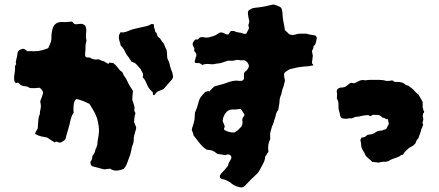

<svg xmlns="http://www.w3.org/2000/svg" viewBox="-20 -724 1919 839"><path d="M575 -167Q575 -161 574 -159Q570 -147 567 -134.5Q564 -122 564 -108Q564 -101 560.5 -92.5Q557 -84 555 -75Q555 -70 554 -69Q551 -50 543 -32Q538 -20 535 -10Q534 -7 532.5 -3.5Q531 0 529 2Q528 5 525.5 7.5Q523 10 522 13Q518 15 518 15Q503 21 488.5 21.5Q474 22 461 13Q448 14 437 16Q433 16 427 14Q416 11 404.5 8Q393 5 382 2Q378 -2 377 -5Q375 -11 375 -17Q384 -28 383 -40Q388 -47 392 -54.5Q396 -62 397 -70Q398 -75 399.5 -75.5Q401 -76 402 -81V-84Q404 -86 404 -87.5Q404 -89 405 -90Q407 -91 405 -93Q406 -98 406 -102Q406 -106 407 -110Q412 -133 412.5 -151Q413 -169 408 -191Q405 -207 399 -220.5Q393 -234 385 -247Q381 -253 378 -258.5Q375 -264 371 -270Q364 -273 358 -276Q352 -279 345 -282Q338 -284 330 -287Q322 -290 315 -291Q311 -290 309 -287Q307 -284 306 -282Q303 -274 302 -266.5Q301 -259 301 -251Q301 -247 301 -242Q301 -237 302 -232Q301 -230 298.5 -226Q296 -222 294 -218Q293 -214 291 -209Q289 -204 288 -199Q284 -178 277.5 -157.5Q271 -137 266 -116Q262 -111 256.5 -107.5Q251 -104 245 -101Q238 -100 231.5 -103.5Q225 -107 218 -102Q210 -107 202 -112.5Q194 -118 186 -123Q173 -125 160 -128Q147 -131 135 -138Q135 -138 134 -139Q133 -140 133 -141Q136 -146 138.5 -151.5Q141 -157 145 -163Q145 -167 145.5 -172Q146 -177 146 -182Q147 -193 148 -204Q149 -215 154 -225Q154 -236 157 -247Q160 -258 158 -269Q157 -273 156.5 -276Q156 -279 156 -283Q160 -291 162.5 -299.5Q165 -308 168 -316Q169 -322 165.5 -327Q162 -332 159 -336Q156 -338 153.5 -340Q151 -342 147 -340Q140 -339 133 -339Q126 -339 118 -339Q115 -339 111.5 -339.5Q108 -340 106 -342Q99 -347 90.5 -347Q82 -347 71 -352L63 -360Q59 -364 53.5 -362Q48 -360 44 -366Q40 -380 42.5 -395Q45 -410 46 -425Q45 -430 46 -435Q47 -440 51 -444Q48 -450 49.5 -455.5Q51 -461 52 -467Q54 -474 55 -480.5Q56 -487 57 -494Q57 -496 58 -497.5Q59 -499 60 -500Q62 -504 66 -506Q70 -508 74 -509Q81 -513 89 -508Q93 -505 100 -500Q106 -500 112.5 -500.5Q119 -501 125 -500Q130 -500 136 -500.5Q142 -501 147 -501Q156 -503 163.5 -504.5Q171 -506 178 -509Q182 -511 185 -511.5Q188 -512 191 -514Q201 -536 203 -543Q205 -550 205 -569Q205 -576 206.5 -583Q208 -590 209 -596Q217 -626 246 -628H250Q255 -628 260.5 -627.5Q266 -627 271 -628Q277 -628 282 -628.5Q287 -629 291 -630Q297 -629 299.5 -625Q302 -621 306 -619Q308 -619 309.5 -618.5Q311 -618 312 -618Q318 -618 323.5 -619Q329 -620 335 -620Q342 -620 346 -616Q355 -613 355 -603Q357 -599 357 -595Q357 -591 357 -587Q356 -578 355.5 -569.5Q355 -561 357 -552Q359 -546 357 -542Q353 -530 353.5 -516.5Q354 -503 352 -491V-481Q354 -473 361 -473Q361 -473 363 -473H371Q380 -468 389 -465Q398 -463 405 -464.5Q412 -466 422 -460Q429 -456 433 -456.5Q437 -457 438 -453Q439 -452 441.5 -451Q444 -450 445 -450Q446 -450 446.5 -448.5Q447 -447 448 -448Q450 -448 450.5 -446Q451 -444 451 -445Q452 -446 453 -445Q454 -444 454 -445Q457 -450 457 -450.5Q457 -451 462 -450Q466 -450 469 -449Q472 -448 476 -448Q488 -438 496 -427Q499 -423 502 -419Q505 -415 509 -413Q514 -410 516 -406Q519 -396 525.5 -388Q532 -380 536 -370Q541 -359 547.5 -348Q554 -337 561 -327Q560 -322 560 -317Q560 -312 559 -307Q559 -303 558.5 -298.5Q558 -294 558 -288Q560 -281 563 -273Q566 -265 568 -256Q568 -253 567.5 -249Q567 -245 567 -240Q568 -236 572 -230Q571 -226 569.5 -221Q568 -216 568 -212Q567 -207 566.5 -201.5Q566 -196 566 -191Q568 -184 571 -178Q574 -172 575 -167ZM736 -391Q736 -382 731 -376Q722 -366 713 -356Q704 -346 695 -335Q686 -331 679.5 -328.5Q673 -326 667 -323Q663 -319 660 -315.5Q657 -312 654 -308Q647 -309 648 -313.5Q649 -318 647 -322Q632 -333 624 -351Q620 -361 615.5 -370Q611 -379 604 -386Q605 -391 605 -394Q605 -397 605 -400Q604 -405 600.5 -410Q597 -415 596 -420Q587 -431 578 -441Q569 -451 555 -454Q552 -459 548.5 -464Q545 -469 542 -474Q539 -478 536 -481.5Q533 -485 531 -489Q526 -500 520.5 -509Q515 -518 507 -526Q506 -534 503.5 -540.5Q501 -547 500 -554Q497 -570 507 -583Q511 -583 514.5 -582.5Q518 -582 522 -583Q533 -585 541 -589Q557 -596 574 -599.5Q591 -603 608 -607Q616 -609 622.5 -610.5Q629 -612 636 -616Q639 -619 645 -619Q650 -619 653 -616V-613Q652 -606 654.5 -600.5Q657 -595 658 -587Q660 -583 660 -584Q663 -582 664.5 -578Q666 -574 667 -570Q669 -564 672 -562Q680 -557 684 -549Q688 -541 695 -535Q698 -527 701.5 -519.5Q705 -512 708 -505Q710 -495 710 -487Q710 -479 711 -470Q715 -462 718.5 -453Q722 -444 723 -435Q725 -428 727.5 -421Q730 -414 733 -407Q734 -403 734.5 -399.5Q735 -396 736 -391Z M1364 -557Q1364 -554 1363.5 -552Q1363 -550 1362 -547Q1362 -543 1360.5 -539Q1359 -535 1358 -531Q1355 -528 1353.5 -525.5Q1352 -523 1350 -521Q1350 -515 1348 -510.5Q1346 -506 1343 -501Q1344 -496 1345 -491Q1346 -486 1347 -481Q1346 -472 1345 -464Q1344 -456 1343 -448Q1345 -446 1346.5 -444Q1348 -442 1349 -440Q1349 -438 1347 -438Q1340 -437 1333.5 -435.5Q1327 -434 1320 -434Q1285 -432 1257 -424Q1255 -423 1252 -423Q1249 -423 1247 -422Q1232 -414 1225 -407.5Q1218 -401 1224 -379Q1224 -376 1225 -371Q1223 -364 1221 -354Q1219 -344 1215 -336Q1212 -327 1211 -319.5Q1210 -312 1206 -304Q1203 -296 1202 -289Q1201 -282 1201 -274Q1200 -266 1198.5 -259Q1197 -252 1196 -244Q1195 -243 1194.5 -242Q1194 -241 1194 -241Q1187 -232 1185 -220.5Q1183 -209 1178 -198Q1177 -194 1176 -189.5Q1175 -185 1173 -181Q1168 -172 1166 -162.5Q1164 -153 1161 -144Q1160 -138 1160.5 -131.5Q1161 -125 1161 -116Q1148 -93 1153 -60Q1149 -56 1146.5 -51Q1144 -46 1139 -40Q1138 -23 1129 -7.5Q1120 8 1112 24Q1107 33 1097 41Q1086 51 1075 62Q1064 73 1053 85Q1052 86 1051 87Q1050 88 1048 90Q1044 93 1039 94.5Q1034 96 1028 94Q1018 92 1009.5 88.5Q1001 85 993 79Q987 73 979 69Q971 65 963 61Q961 60 957.5 60Q954 60 951 59Q938 55 941 43Q943 41 944 38.5Q945 36 946 35Q953 27 961 18.5Q969 10 976 1Q977 -2 978 -6.5Q979 -11 981 -15Q983 -19 985 -21.5Q987 -24 989 -28Q993 -36 989.5 -42Q986 -48 978 -49H972Q970 -48 968 -47Q966 -46 964 -46Q956 -48 947.5 -49Q939 -50 931 -51Q915 -63 909 -65.5Q903 -68 883 -70Q866 -81 853 -97.5Q840 -114 826 -132Q825 -137 823 -143.5Q821 -150 818 -156Q818 -159 819 -161.5Q820 -164 820 -166Q821 -168 821.5 -170Q822 -172 823 -175Q831 -197 831 -218Q831 -222 831.5 -225Q832 -228 832 -232Q841 -251 846 -271Q848 -281 852 -290.5Q856 -300 863 -307Q867 -311 869.5 -314Q872 -317 875 -321Q880 -323 885.5 -325Q891 -327 895 -324Q909 -340 914 -344Q919 -348 937 -352Q945 -354 954 -356.5Q963 -359 970 -362Q983 -367 996.5 -370Q1010 -373 1023 -371Q1027 -370 1030 -370.5Q1033 -371 1037 -371Q1046 -375 1046 -382V-402Q1048 -410 1054 -413Q1064 -421 1068 -435Q1067 -442 1063.5 -447.5Q1060 -453 1055 -457Q1049 -461 1044 -461Q1032 -459 1024 -462Q1015 -463 1008 -461Q1001 -458 992.5 -458.5Q984 -459 976 -459Q969 -456 960 -453.5Q951 -451 943 -448Q935 -447 927 -446Q919 -445 910 -443Q899 -444 887 -444.5Q875 -445 864 -440Q861 -442 858.5 -444Q856 -446 854 -447Q850 -449 847 -448.5Q844 -448 840 -448Q829 -448 831 -458Q832 -460 833 -463.5Q834 -467 834 -469Q837 -476 838 -481V-485Q838 -490 834 -494.5Q830 -499 828 -504Q831 -511 827.5 -516.5Q824 -522 822 -528Q821 -534 823.5 -538.5Q826 -543 829 -547Q832 -552 836.5 -551.5Q841 -551 845 -552Q847 -554 850 -557Q853 -560 856 -561Q859 -562 862 -562Q865 -562 867.5 -561.5Q870 -561 871 -561Q886 -558 897 -562Q905 -564 914 -567Q923 -570 930 -575Q932 -577 936 -579Q940 -581 941 -582Q952 -583 960.5 -578Q969 -573 977 -573Q981 -575 982 -578Q983 -581 984 -583Q987 -589 994 -589Q997 -589 999 -588.5Q1001 -588 1004 -588Q1007 -586 1011 -585Q1015 -584 1018 -583Q1026 -582 1033 -580.5Q1040 -579 1046 -576Q1048 -575 1056 -577Q1059 -583 1062.5 -589Q1066 -595 1068 -601Q1067 -605 1066.5 -608Q1066 -611 1065 -614Q1066 -617 1067 -620Q1068 -623 1069 -627Q1069 -629 1069 -633Q1069 -637 1067 -641Q1066 -649 1064 -658Q1062 -667 1065 -677Q1071 -682 1078 -685.5Q1085 -689 1094 -690Q1129 -693 1163 -702Q1166 -702 1168 -703Q1170 -704 1173 -704H1177Q1181 -703 1185.5 -701.5Q1190 -700 1194 -698Q1197 -697 1199.5 -696Q1202 -695 1205 -693Q1210 -689 1211 -685Q1212 -681 1213 -676Q1214 -671 1214.5 -666Q1215 -661 1215 -656Q1216 -640 1219.5 -624Q1223 -608 1225 -592Q1234 -585 1243 -575Q1254 -570 1263 -571.5Q1272 -573 1281 -576Q1288 -577 1294 -577Q1300 -577 1307 -577Q1311 -577 1315 -577Q1319 -577 1322 -576Q1331 -573 1340 -572Q1349 -571 1357 -569Q1364 -566 1364 -557ZM1048 -223Q1048 -225 1047 -225Q1044 -231 1040 -236.5Q1036 -242 1032 -248Q1027 -247 1022 -247Q1017 -247 1013 -246Q1007 -245 1001.5 -245.5Q996 -246 990 -245Q985 -245 980.5 -242.5Q976 -240 972 -237Q964 -229 959 -219Q954 -209 953 -195Q955 -188 958.5 -182Q962 -176 962 -169Q961 -168 961 -167.5Q961 -167 960 -166Q957 -160 962 -155Q983 -144 1004 -145Q1014 -150 1021.5 -157Q1029 -164 1035 -171Q1040 -181 1040 -189Q1039 -193 1039 -197.5Q1039 -202 1039 -205Q1041 -211 1044.5 -214.5Q1048 -218 1048 -223Z M1646 -16Q1643 -16 1640 -15Q1637 -14 1635 -13Q1631 -14 1627.5 -14.5Q1624 -15 1620 -15Q1618 -16 1614.5 -16Q1611 -16 1607 -16Q1602 -22 1591 -31Q1580 -40 1576 -47Q1575 -50 1574 -53Q1573 -56 1571 -59Q1568 -62 1564 -70Q1560 -78 1559 -83Q1558 -90 1557.5 -97.5Q1557 -105 1555 -109Q1554 -113 1556.5 -116Q1559 -119 1559 -123Q1564 -123 1567.5 -123.5Q1571 -124 1575 -126Q1578 -129 1581 -131Q1584 -133 1587 -135Q1591 -136 1594.5 -136Q1598 -136 1602 -137Q1608 -139 1613 -140.5Q1618 -142 1621 -146Q1631 -152 1636 -152.5Q1641 -153 1651 -154Q1657 -158 1661.5 -158Q1666 -158 1670 -164Q1672 -169 1674 -173.5Q1676 -178 1679 -182Q1679 -188 1677.5 -191Q1676 -194 1676 -199Q1673 -207 1670 -204Q1667 -201 1664 -206Q1660 -209 1657 -209Q1654 -209 1651 -210Q1642 -222 1628 -222H1618Q1608 -223 1608 -222Q1608 -221 1598 -216Q1597 -217 1594 -218.5Q1591 -220 1589 -221Q1585 -221 1581.5 -220.5Q1578 -220 1573 -220Q1569 -219 1565.5 -218.5Q1562 -218 1558 -217Q1549 -214 1540 -214Q1536 -214 1530 -212Q1524 -210 1521 -208Q1514 -206 1509 -207Q1504 -208 1497 -205Q1491 -205 1485.5 -205.5Q1480 -206 1475 -207Q1468 -211 1466 -221Q1465 -223 1465 -228Q1464 -230 1463 -234.5Q1462 -239 1460 -246Q1459 -251 1459 -262Q1459 -273 1459 -269Q1459 -269 1459 -271.5Q1459 -274 1458 -279Q1457 -284 1455 -287.5Q1453 -291 1452 -294Q1452 -299 1452.5 -304Q1453 -309 1453 -313Q1453 -319 1451 -325Q1453 -334 1458 -337Q1465 -342 1472 -341.5Q1479 -341 1487 -344Q1494 -347 1501 -354Q1508 -361 1515 -362Q1518 -362 1520 -361.5Q1522 -361 1525 -360Q1527 -361 1527.5 -360.5Q1528 -360 1529 -361Q1538 -364 1545.5 -368.5Q1553 -373 1561 -374Q1566 -375 1573 -373.5Q1580 -372 1584 -374Q1588 -375 1594 -375H1623Q1631 -375 1637.5 -375Q1644 -375 1650 -374Q1658 -374 1665 -371Q1672 -370 1679.5 -370.5Q1687 -371 1694 -373Q1698 -370 1702 -367.5Q1706 -365 1712 -366H1717Q1727 -366 1736 -363.5Q1745 -361 1752 -354Q1756 -351 1760.5 -350.5Q1765 -350 1768 -347Q1772 -344 1776 -341Q1780 -338 1783 -335Q1785 -333 1787 -331.5Q1789 -330 1790 -328Q1794 -323 1798.5 -319Q1803 -315 1807 -313Q1812 -305 1817.5 -295.5Q1823 -286 1827 -278V-253Q1829 -251 1829.5 -245.5Q1830 -240 1833 -238Q1834 -233 1832.5 -232Q1831 -231 1829 -228Q1828 -223 1827.5 -219.5Q1827 -216 1828 -213Q1829 -209 1829.5 -205Q1830 -201 1829 -198Q1828 -196 1828 -194Q1828 -192 1826 -190Q1827 -189 1826.5 -187.5Q1826 -186 1827 -185Q1831 -178 1827 -174Q1825 -170 1825 -167.5Q1825 -165 1821 -160Q1820 -157 1819.5 -153Q1819 -149 1817 -145Q1814 -138 1813 -133.5Q1812 -129 1809 -122Q1808 -119 1805.5 -117Q1803 -115 1801 -112Q1798 -105 1796 -99Q1794 -95 1791 -93Q1787 -88 1780 -84.5Q1773 -81 1768 -78Q1764 -75 1760.5 -71Q1757 -67 1753 -64Q1749 -61 1746.5 -57Q1744 -53 1741 -48Q1740 -47 1737 -47.5Q1734 -48 1732 -46Q1728 -41 1716 -36.5Q1704 -32 1697 -30Q1694 -29 1690.5 -27.5Q1687 -26 1684 -24Q1674 -17 1661 -17Q1657 -17 1653.5 -17Q1650 -17 1646 -16Z"/></svg>

Font: Daruma Drop One
Style: Regular
Weight: 400
Designer: Maniackers Design
Version: Version 1.000